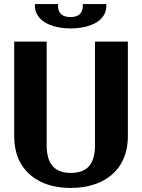

<svg xmlns="http://www.w3.org/2000/svg" viewBox="-20 -916 698 946"><path d="M50 -244C50 -203 57 -167 70 -135C110 -44 199 10 329 10C369 10 406 5 440 -6C540 -37 610 -116 610 -244V-711H448V-200C448 -108 410 -64 329 -64C249 -64 210 -108 210 -200V-711H50ZM152 -888C152 -872 155 -857 164 -843C189 -800 250 -776 328 -776C416 -776 504 -808 504 -888V-896H388V-888C388 -851 368 -832 328 -832C288 -832 266 -849 266 -888V-896H152Z"/></svg>

Font: Aerodynamic
Style: Bd
Weight: 500
Designer: Google
Version: Version 2.000980; 2014